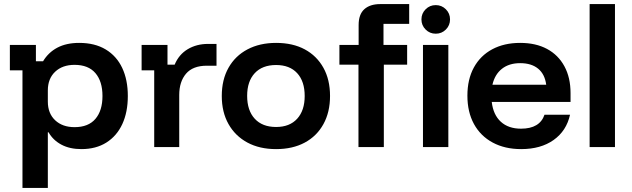

<svg xmlns="http://www.w3.org/2000/svg" viewBox="-20 -720 3092 940"><path d="M90 200V-375.8H28.3V-500H155.8V-420H190.8Q216.7 -463.3 260.8 -486.7Q305 -510 367.5 -510Q444.2 -510 497.5 -477.9Q550.8 -445.8 578.3 -387.5Q605.8 -329.2 605.8 -250Q605.8 -170.8 578.8 -112.5Q551.7 -54.2 500.8 -22.1Q450 10 378.3 10Q321.7 10 280.8 -11.7Q240 -33.3 217.5 -72.5H214.2V200ZM345 -97.5Q412.5 -97.5 447.1 -137.9Q481.7 -178.3 481.7 -250Q481.7 -321.7 447.1 -362.1Q412.5 -402.5 345 -402.5Q285.8 -402.5 250 -368.8Q214.2 -335 214.2 -277.5V-222.5Q214.2 -165 250 -131.2Q285.8 -97.5 345 -97.5Z M735 0V-375.8H673.3V-500H800V-403.3H835Q855.8 -453.3 899.2 -479.2Q942.5 -505 998.3 -505H1040V-398.3H992.5Q924.2 -398.3 890.8 -359.2Q857.5 -320 857.5 -255V0Z M1331.7 10Q1250.8 10 1191.2 -22.1Q1131.7 -54.2 1098.8 -112.5Q1065.8 -170.8 1065.8 -250Q1065.8 -330 1098.8 -388.3Q1131.7 -446.7 1191.7 -478.3Q1251.7 -510 1331.7 -510Q1413.3 -510 1472.1 -478.3Q1530.8 -446.7 1563.3 -388.3Q1595.8 -330 1595.8 -250Q1595.8 -170.8 1563.3 -112.1Q1530.8 -53.3 1471.7 -21.7Q1412.5 10 1331.7 10ZM1331.7 -98.3Q1398.3 -98.3 1435 -138.8Q1471.7 -179.2 1471.7 -250Q1471.7 -321.7 1435 -361.7Q1398.3 -401.7 1331.7 -401.7Q1264.2 -401.7 1227.1 -361.7Q1190 -321.7 1190 -250.8Q1190 -179.2 1227.1 -138.8Q1264.2 -98.3 1331.7 -98.3Z M1735 0V-403.3H1641.7V-500H1735.8V-597.5Q1735.8 -650 1763.8 -675Q1791.7 -700 1841.7 -700H1983.3V-603.3H1857.5V-500H1973.3V-403.3H1859.2V0ZM2050.8 0V-500H2175V0ZM2113.3 -555Q2084.2 -555 2063.8 -575.4Q2043.3 -595.8 2043.3 -625Q2043.3 -654.2 2063.8 -674.6Q2084.2 -695 2113.3 -695Q2142.5 -695 2162.9 -674.6Q2183.3 -654.2 2183.3 -625Q2183.3 -595.8 2162.9 -575.4Q2142.5 -555 2113.3 -555Z M2531.7 10Q2451.7 10 2392.1 -22.1Q2332.5 -54.2 2300.4 -112.9Q2268.3 -171.7 2268.3 -251.7Q2268.3 -331.7 2300 -389.6Q2331.7 -447.5 2390 -478.8Q2448.3 -510 2526.7 -510Q2603.3 -510 2658.3 -480.4Q2713.3 -450.8 2743.3 -395.4Q2773.3 -340 2773.3 -264.2V-220.8H2387.5Q2395 -157.5 2432.1 -123.8Q2469.2 -90 2530.8 -90Q2576.7 -90 2605.4 -107.1Q2634.2 -124.2 2645.8 -158.3H2770.8Q2753.3 -79.2 2690.4 -34.6Q2627.5 10 2531.7 10ZM2390.8 -305H2654.2Q2647.5 -356.7 2614.6 -383.8Q2581.7 -410.8 2526.7 -410.8Q2472.5 -410.8 2437.5 -383.3Q2402.5 -355.8 2390.8 -305Z M2866.7 0V-700H2990.8V0Z"/></svg>

Font: Funnel Display SemiBold
Style: Regular
Weight: 600
Designer: NORD ID, Kristian Moeller
Foundry: Dicotype
Version: Version 1.000